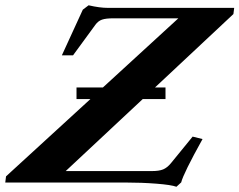

<svg xmlns="http://www.w3.org/2000/svg" viewBox="-83 -693 909 729"><path d="M207.5 -316.9V-360.8H307.6L594.2 -623.5H348.1Q318.8 -623.5 304.2 -618.4Q289.6 -613.3 279.3 -599.1L194.3 -482.9H151.9L231.4 -656.2L253.4 -672.9Q295.4 -663.1 326.7 -663.1H806.2L803.2 -639.6L505.4 -360.8H545.4V-316.9H459L166.5 -43.5H494.6Q521 -43.5 536.4 -49.8Q551.8 -56.2 565.9 -73.2L648.4 -174.3L686 -165Q613.3 -34.2 605 -0.5L586.9 16.1Q566.9 8.8 510.7 4.4Q454.6 0 392.6 0H-63L-60.1 -23.4L260.3 -316.9Z"/></svg>

Font: Elstob 8pt
Style: Bold Italic
Weight: 700
Italic angle: -20°
Designer: Peter S. Baker
Version: Version 1.015